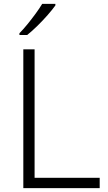

<svg xmlns="http://www.w3.org/2000/svg" viewBox="-20 -968 555 988"><path d="M100 0V-714H158V-53H493V0ZM265 -940Q250 -919 225.5 -891Q201 -863 173 -835.5Q145 -808 120 -788H80V-797Q99 -816 121 -843Q143 -870 163.5 -898Q184 -926 197 -948H265Z"/></svg>

Font: Noto Sans Lao Light
Style: Regular
Weight: 300
Designer: Monotype Design Team
Foundry: Monotype Imaging Inc.
Version: Version 2.003; ttfautohint (v1.8.4.7-5d5b)